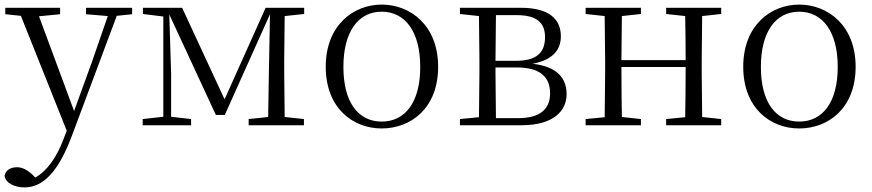

<svg xmlns="http://www.w3.org/2000/svg" viewBox="-31 -546 3800 837"><path d="M344 -484 439 -476 368 -271 292 -62 139 -475 231 -484V-512H-8V-484L60 -477L260 24L246 60C216 141 173 200 123 228L112 217C90 196 67 183 43 183C17 183 -7 195 -11 220C-7 253 34 271 76 271C156 271 223 204 282 47L478 -477L545 -484V-512H344Z M681 0H802V-27L715 -37V-223L707 -483L910 -45H949L1146 -484L1141 -222L1138 -36L1053 -27V0H1294V-27L1210 -36L1208 -227V-285L1210 -476L1295 -485V-512H1127L948 -113L763 -512H592V-485L681 -474V-37L591 -27V0Z M1633 14C1760 14 1879 -74 1879 -255C1879 -435 1758 -526 1633 -526C1509 -526 1389 -435 1389 -255C1389 -75 1507 14 1633 14ZM1633 -16C1530 -16 1466 -101 1466 -254C1466 -407 1530 -495 1633 -495C1736 -495 1801 -407 1801 -254C1801 -101 1736 -16 1633 -16Z M2056 0H2242C2386 0 2439 -66 2439 -135C2439 -207 2396 -256 2291 -268C2386 -286 2414 -335 2414 -388C2414 -463 2362 -512 2240 -512H1974V-485L2057 -476L2059 -285V-227L2057 -35L1974 -27V0ZM2131 -480H2222C2310 -480 2345 -446 2345 -384C2345 -314 2305 -281 2219 -281H2129ZM2129 -252H2221C2328 -252 2367 -207 2367 -139C2367 -70 2323 -31 2228 -31H2131L2129 -227Z M2873 -485 2956 -476C2957 -422 2958 -343 2958 -284H2678L2680 -476L2763 -485V-512H2522V-485L2605 -476L2607 -285V-227L2605 -35L2522 -27V0H2763V-27L2680 -36C2679 -91 2678 -176 2678 -254H2958C2958 -176 2957 -91 2956 -35L2873 -27V0H3113V-27L3030 -36L3028 -227V-285L3030 -476L3113 -485V-512H2873Z M3453 14C3580 14 3699 -74 3699 -255C3699 -435 3578 -526 3453 -526C3329 -526 3209 -435 3209 -255C3209 -75 3327 14 3453 14ZM3453 -16C3350 -16 3286 -101 3286 -254C3286 -407 3350 -495 3453 -495C3556 -495 3621 -407 3621 -254C3621 -101 3556 -16 3453 -16Z"/></svg>

Font: Noto Serif CJK TC Light
Style: Regular
Weight: 300
Designer: Ryoko NISHIZUKA 西塚涼子 (kana & ideographs); Frank Grießhammer (Latin, Greek & Cyrillic); Wenlong ZHANG 张文龙 (bopomofo); San
Foundry: Adobe
Version: Version 2.001;hotconv 1.1.0;makeotfexe 2.6.0